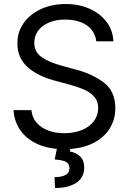

<svg xmlns="http://www.w3.org/2000/svg" viewBox="-20 -737 647 965"><path d="M307.6 -638.7Q261.7 -638.7 226.6 -624Q191.4 -609.4 171.9 -583Q152.3 -556.6 152.3 -522.5Q152.3 -473.6 192.4 -447.8Q232.4 -421.9 289.1 -407.2L359.4 -387.7Q441.4 -367.2 500.5 -323.2Q559.6 -279.3 559.6 -192.4Q559.6 -134.8 529.3 -87.9Q499 -41 440.9 -14.2Q382.8 12.7 302.7 12.7Q227.5 12.7 171.4 -11.7Q115.2 -36.1 83.5 -80.6Q51.8 -125 47.9 -183.6H137.7Q141.6 -145.5 164.6 -119.6Q187.5 -93.8 223.6 -80.6Q259.8 -67.4 302.7 -67.4Q351.6 -67.4 390.6 -83Q429.7 -98.6 451.7 -127.9Q473.6 -157.2 473.6 -194.3Q473.6 -226.6 455.6 -248.5Q437.5 -270.5 407.7 -284.2Q377.9 -297.9 334 -310.5L247.1 -334Q160.2 -359.4 113.8 -404.3Q67.4 -449.2 67.4 -518.6Q67.4 -577.1 99.6 -622.1Q131.8 -667 187 -691.9Q242.2 -716.8 310.5 -716.8Q377.9 -716.8 431.6 -692.4Q485.4 -668 516.6 -625.5Q547.9 -583 549.8 -529.3H463.9Q460 -563.5 439.5 -588.4Q418.9 -613.3 384.8 -626Q350.6 -638.7 307.6 -638.7ZM335.9 -2.9 331.1 24.4Q362.3 29.3 382.8 49.3Q403.3 69.3 403.3 106.4Q403.3 136.7 386.7 159.7Q370.1 182.6 336.9 195.3Q303.7 208 256.8 208L253.9 153.3Q289.1 153.3 309.1 142.6Q329.1 131.8 329.1 109.4Q329.1 93.8 321.8 85Q314.5 76.2 298.8 71.3Q283.2 66.4 254.9 64.5L268.6 -2.9Z"/></svg>

Font: Pretendard GOV Variable
Style: Regular
Weight: 400
Designer: Base glyphs from Inter by Rasmus Andersson; Hangul glyphs from Noto Sans CJK(Source Han Sans) by Jang Soo-young and Kang
Foundry: Kil Hyung-jin
Version: Version 1.307;Glyphs 3.2 (3192)